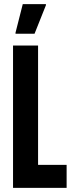

<svg xmlns="http://www.w3.org/2000/svg" viewBox="-20 -908 351 928"><path d="M43 -688H164V-111H302V0H43ZM55 -750 90 -888H202V-883L147 -745H55Z"/></svg>

Font: Saira ExtraCondensed
Style: Bold
Weight: 700
Width: 2
Designer: Hector Gatti with collaboration of the Omnibus-Type team
Foundry: Omnibus-Type
Version: Version 0.072; ttfautohint (v1.8)